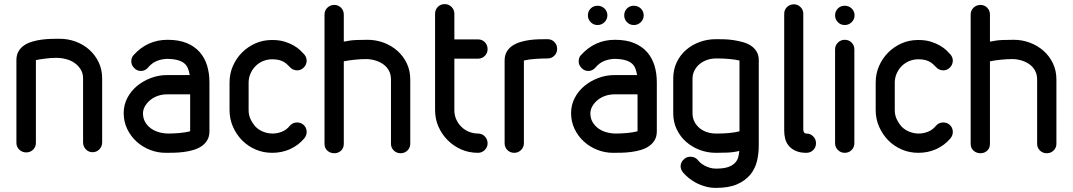

<svg xmlns="http://www.w3.org/2000/svg" viewBox="-20 -745 5232 936"><path d="M155 -49Q155 -29 141.5 -15.5Q128 -2 108 -2Q88 -2 74 -15.5Q60 -29 60 -49V-452Q60 -477 70.5 -495Q81 -513 98.5 -524.5Q116 -536 138.5 -542.5Q161 -549 184.5 -552Q208 -555 230.5 -555.5Q253 -556 270 -556Q312 -556 349.5 -542Q387 -528 415.5 -502.5Q444 -477 461 -441.5Q478 -406 478 -363V-51Q478 -31 464.5 -17Q451 -3 431 -3Q412 -3 398.5 -17Q385 -31 385 -51V-363Q385 -388 373 -407Q361 -426 343 -438.5Q325 -451 301.5 -457Q278 -463 254 -463Q241 -463 226.5 -462Q212 -461 198.5 -459Q185 -457 173.5 -455.5Q162 -454 155 -452Z M905 -379Q902 -397 896 -412Q890 -427 877.5 -437Q865 -447 844 -452.5Q823 -458 791 -458Q763 -456 741.5 -446.5Q720 -437 703 -417Q688 -399 667 -399Q648 -399 634 -413.5Q620 -428 620 -446Q620 -454 622.5 -462Q625 -470 631 -476Q664 -513 705.5 -532Q747 -551 797 -551Q852 -551 890.5 -535Q929 -519 953.5 -491Q978 -463 989.5 -425.5Q1001 -388 1001 -344V-105Q1001 -79 990 -61Q979 -43 961.5 -31.5Q944 -20 921.5 -13.5Q899 -7 875 -4Q851 -1 829 -0.5Q807 0 788 0Q748 0 711 -14.5Q674 -29 645.5 -55Q617 -81 600 -116.5Q583 -152 583 -194Q583 -233 600.5 -267Q618 -301 647.5 -325.5Q677 -350 715 -364.5Q753 -379 793 -379ZM907 -285H793Q772 -285 752 -278.5Q732 -272 716 -260Q700 -248 689 -231Q678 -214 677 -194Q677 -168 688 -149.5Q699 -131 716.5 -118.5Q734 -106 756.5 -100Q779 -94 801 -94Q825 -94 854.5 -96.5Q884 -99 907 -105Z M1393 -132Q1407 -148 1428 -148Q1445 -148 1458 -138Q1475 -124 1475 -102Q1475 -84 1463 -70Q1434 -36 1394 -18Q1354 0 1307 0Q1264 0 1226.5 -16Q1189 -32 1160 -61Q1132 -90 1115.5 -127.5Q1099 -165 1099 -208V-342Q1099 -386 1115.5 -423.5Q1132 -461 1160 -489Q1188 -517 1225 -533.5Q1262 -550 1305 -550H1307Q1342 -550 1367.5 -542Q1393 -534 1412 -523Q1431 -512 1443.5 -500Q1456 -488 1463 -480Q1475 -466 1475 -449Q1475 -440 1471 -430.5Q1467 -421 1459 -414Q1446 -402 1428 -402Q1419 -402 1409.5 -406Q1400 -410 1393 -418L1381 -430Q1375 -436 1365.5 -442Q1356 -448 1342 -452Q1328 -456 1307 -456Q1284 -456 1263 -447.5Q1242 -439 1226 -423Q1210 -407 1201 -386Q1192 -365 1192 -342V-208Q1192 -184 1201.5 -164Q1211 -144 1226 -127Q1242 -111 1264 -102.5Q1286 -94 1309 -94Q1332 -94 1354.5 -103Q1377 -112 1393 -132Z M1562 -674Q1562 -694 1576 -707.5Q1590 -721 1610 -721Q1629 -721 1642.5 -707.5Q1656 -694 1656 -674V-542Q1688 -549 1718.5 -550Q1749 -551 1772 -551Q1813 -551 1850.5 -537Q1888 -523 1917 -497.5Q1946 -472 1963 -436.5Q1980 -401 1980 -357V-44Q1980 -25 1966.5 -11.5Q1953 2 1933 2Q1913 2 1899.5 -11.5Q1886 -25 1886 -44V-357Q1886 -383 1875.5 -401.5Q1865 -420 1848 -432Q1831 -444 1809 -450.5Q1787 -457 1764 -457Q1740 -457 1710 -454Q1680 -451 1656 -446V-44Q1656 -23 1642.5 -10.5Q1629 2 1610 2Q1590 2 1576 -10.5Q1562 -23 1562 -44Z M2101 -678Q2101 -698 2114.5 -711.5Q2128 -725 2148 -725Q2167 -725 2181 -711.5Q2195 -698 2195 -678V-553H2310Q2330 -553 2343.5 -539.5Q2357 -526 2357 -505Q2357 -486 2343.5 -472.5Q2330 -459 2310 -459H2195V-208Q2195 -184 2204 -163.5Q2213 -143 2228.5 -127.5Q2244 -112 2265.5 -103Q2287 -94 2311 -94Q2330 -94 2343.5 -80Q2357 -66 2357 -46Q2357 -27 2343 -13.5Q2329 0 2310 0Q2266 0 2228.5 -16.5Q2191 -33 2162.5 -61.5Q2134 -90 2117.5 -127.5Q2101 -165 2101 -208Z M2534 -47Q2534 -27 2520 -13.5Q2506 0 2487 0Q2467 0 2453.5 -13.5Q2440 -27 2440 -47V-450Q2440 -475 2450.5 -493Q2461 -511 2478.5 -522.5Q2496 -534 2518 -540.5Q2540 -547 2563 -550Q2586 -553 2609 -553.5Q2632 -554 2649 -554Q2669 -554 2682.5 -540.5Q2696 -527 2696 -507Q2696 -487 2682.5 -473.5Q2669 -460 2649 -460Q2624 -460 2591.5 -458Q2559 -456 2534 -450Z M2846 -670Q2846 -690 2859.5 -703.5Q2873 -717 2893 -717Q2913 -717 2927 -703.5Q2941 -690 2941 -670Q2941 -651 2927 -637Q2913 -623 2893 -623Q2873 -623 2859.5 -637Q2846 -651 2846 -670ZM3023 -670Q3023 -690 3036.5 -703.5Q3050 -717 3070 -717Q3090 -717 3104 -703.5Q3118 -690 3118 -670Q3118 -651 3104 -637Q3090 -623 3070 -623Q3050 -623 3036.5 -637Q3023 -651 3023 -670ZM3086 -379Q3083 -397 3077 -412Q3071 -427 3058.5 -437Q3046 -447 3025 -452.5Q3004 -458 2972 -458Q2944 -456 2922.5 -446.5Q2901 -437 2884 -417Q2869 -399 2848 -399Q2829 -399 2815 -413.5Q2801 -428 2801 -446Q2801 -454 2803.5 -462Q2806 -470 2812 -476Q2845 -513 2886.5 -532Q2928 -551 2978 -551Q3033 -551 3071.5 -535Q3110 -519 3134.5 -491Q3159 -463 3170.5 -425.5Q3182 -388 3182 -344V-105Q3182 -79 3171 -61Q3160 -43 3142.5 -31.5Q3125 -20 3102.5 -13.5Q3080 -7 3056 -4Q3032 -1 3010 -0.5Q2988 0 2969 0Q2929 0 2892 -14.5Q2855 -29 2826.5 -55Q2798 -81 2781 -116.5Q2764 -152 2764 -194Q2764 -233 2781.5 -267Q2799 -301 2828.5 -325.5Q2858 -350 2896 -364.5Q2934 -379 2974 -379ZM3088 -285H2974Q2953 -285 2933 -278.5Q2913 -272 2897 -260Q2881 -248 2870 -231Q2859 -214 2858 -194Q2858 -168 2869 -149.5Q2880 -131 2897.5 -118.5Q2915 -106 2937.5 -100Q2960 -94 2982 -94Q3006 -94 3035.5 -96.5Q3065 -99 3088 -105Z M3585 -105V-450Q3563 -455 3534.5 -457.5Q3506 -460 3482 -460H3470Q3448 -460 3427.5 -453Q3407 -446 3391 -433Q3375 -420 3365.5 -401.5Q3356 -383 3356 -361V-194Q3356 -170 3365.5 -151.5Q3375 -133 3391 -120Q3407 -107 3427.5 -100.5Q3448 -94 3470 -94H3480Q3505 -94 3534 -96.5Q3563 -99 3585 -105ZM3679 -37Q3679 3 3670.5 39.5Q3662 76 3638 106Q3613 136 3573 153.5Q3533 171 3470 171Q3444 171 3420 164.5Q3396 158 3375.5 147.5Q3355 137 3338.5 123.5Q3322 110 3310 96Q3304 89 3301 81Q3298 73 3298 66Q3298 44 3316 30Q3322 24 3330 21.5Q3338 19 3346 19Q3368 19 3382 35Q3386 41 3394 48Q3402 55 3413.5 61.5Q3425 68 3439.5 72.5Q3454 77 3470 77Q3508 77 3530.5 69Q3553 61 3565 47Q3574 37 3578.5 22.5Q3583 8 3584 -9Q3554 -2 3523.5 -1Q3493 0 3470 0Q3429 0 3391.5 -14Q3354 -28 3325 -53.5Q3296 -79 3279 -114.5Q3262 -150 3262 -194V-361Q3262 -406 3279 -441.5Q3296 -477 3325 -502Q3354 -527 3391.5 -540.5Q3429 -554 3470 -554Q3487 -554 3509.5 -553.5Q3532 -553 3555 -549.5Q3578 -546 3600.5 -540Q3623 -534 3640.5 -522.5Q3658 -511 3668.5 -493.5Q3679 -476 3679 -452Z M3911 -94Q3931 -94 3944.5 -80Q3958 -66 3958 -47Q3958 -27 3944.5 -13.5Q3931 0 3911 0Q3880 0 3859 -9.5Q3838 -19 3825.5 -34Q3813 -49 3808 -68Q3803 -87 3803 -107V-678Q3803 -697 3816.5 -710.5Q3830 -724 3850 -724Q3869 -724 3882.5 -710.5Q3896 -697 3896 -678V-114Q3896 -106 3899.5 -100Q3903 -94 3911 -94Z M4051 -670Q4051 -690 4064.5 -703.5Q4078 -717 4098 -717Q4118 -717 4132 -703.5Q4146 -690 4146 -670Q4146 -651 4132 -637Q4118 -623 4098 -623Q4078 -623 4064.5 -637Q4051 -651 4051 -670ZM4051 -504Q4051 -524 4065 -537.5Q4079 -551 4098 -551Q4118 -551 4131.5 -537.5Q4145 -524 4145 -504V-47Q4145 -27 4131.5 -13.5Q4118 0 4098 0Q4079 0 4065 -13.5Q4051 -27 4051 -47Z M4543 -132Q4557 -148 4578 -148Q4595 -148 4608 -138Q4625 -124 4625 -102Q4625 -84 4613 -70Q4584 -36 4544 -18Q4504 0 4457 0Q4414 0 4376.5 -16Q4339 -32 4310 -61Q4282 -90 4265.5 -127.5Q4249 -165 4249 -208V-342Q4249 -386 4265.5 -423.5Q4282 -461 4310 -489Q4338 -517 4375 -533.5Q4412 -550 4455 -550H4457Q4492 -550 4517.5 -542Q4543 -534 4562 -523Q4581 -512 4593.5 -500Q4606 -488 4613 -480Q4625 -466 4625 -449Q4625 -440 4621 -430.5Q4617 -421 4609 -414Q4596 -402 4578 -402Q4569 -402 4559.5 -406Q4550 -410 4543 -418L4531 -430Q4525 -436 4515.5 -442Q4506 -448 4492 -452Q4478 -456 4457 -456Q4434 -456 4413 -447.5Q4392 -439 4376 -423Q4360 -407 4351 -386Q4342 -365 4342 -342V-208Q4342 -184 4351.5 -164Q4361 -144 4376 -127Q4392 -111 4414 -102.5Q4436 -94 4459 -94Q4482 -94 4504.5 -103Q4527 -112 4543 -132Z M4712 -674Q4712 -694 4726 -707.5Q4740 -721 4760 -721Q4779 -721 4792.5 -707.5Q4806 -694 4806 -674V-542Q4838 -549 4868.5 -550Q4899 -551 4922 -551Q4963 -551 5000.5 -537Q5038 -523 5067 -497.5Q5096 -472 5113 -436.5Q5130 -401 5130 -357V-44Q5130 -25 5116.5 -11.5Q5103 2 5083 2Q5063 2 5049.5 -11.5Q5036 -25 5036 -44V-357Q5036 -383 5025.5 -401.5Q5015 -420 4998 -432Q4981 -444 4959 -450.5Q4937 -457 4914 -457Q4890 -457 4860 -454Q4830 -451 4806 -446V-44Q4806 -23 4792.5 -10.5Q4779 2 4760 2Q4740 2 4726 -10.5Q4712 -23 4712 -44Z"/></svg>

Font: VDS
Style: Regular
Weight: 400
Designer: artmaker
Foundry: artmaker
Version: Version 1.000 2009 initial release